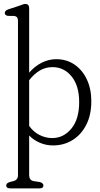

<svg xmlns="http://www.w3.org/2000/svg" viewBox="-20 -750 523 1004"><path d="M132.5 -707V-370Q161.5 -403.5 198 -422Q234.5 -440.5 274 -440.5Q328.5 -440.5 369.8 -412.2Q411 -384 434.2 -334.5Q457.5 -285 457.5 -220.5Q457.5 -149 431 -97.2Q404.5 -45.5 359.2 -17.5Q314 10.5 257.5 10.5Q221.5 10.5 189 -3.2Q156.5 -17 132.5 -41.5V166.5Q132.5 192 155.5 197L189 202Q207 208 207 219.5Q207 235 187 235H33Q12.5 235 12.5 219.5Q12.5 212.5 17.5 208.8Q22.5 205 30.5 202L50.5 197Q74 190.5 74 166.5V-641.5Q74 -663.5 55.5 -666.5L20.5 -667Q5 -670.5 5 -682Q5 -694.5 23 -701L79.5 -719.5Q88.5 -722.5 97.2 -726Q106 -729.5 112 -729.5Q132.5 -729.5 132.5 -707ZM254.5 -399Q218 -399 187.5 -380.8Q157 -362.5 132.5 -330.5V-91.5Q155 -60 187 -44Q219 -28 253 -28Q312 -28 353 -77.2Q394 -126.5 394 -216Q394 -301.5 354.5 -350.2Q315 -399 254.5 -399Z"/></svg>

Font: Fraunces 144pt S100 Light
Style: Regular
Weight: 300
Version: Version 1.000; ttfautohint (v1.8.3)